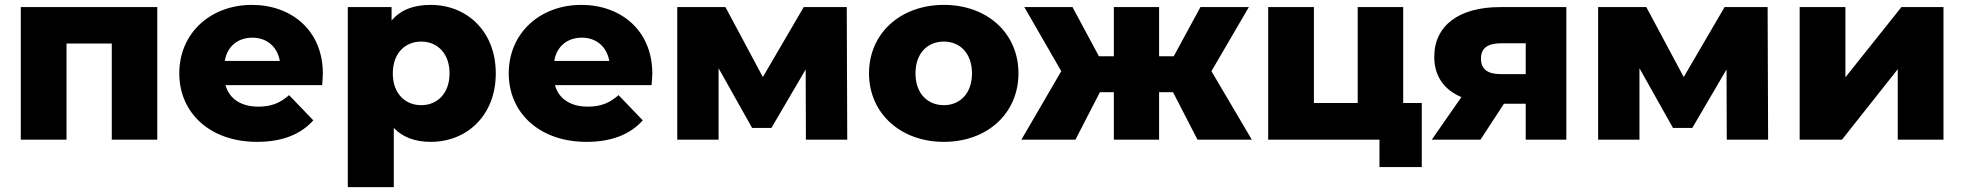

<svg xmlns="http://www.w3.org/2000/svg" viewBox="-20 -571 8031 785"><path d="M252 -393H437V0H623V-542H65V0H252Z M899 -322C909 -381 952 -417 1012 -417C1071 -417 1114 -380 1124 -322ZM1031 9C1133 9 1209 -21 1261 -79L1162 -182C1125 -150 1090 -135 1036 -135C966 -135 917 -167 902 -223H1297C1298 -238 1300 -256 1300 -270C1300 -448 1170 -551 1010 -551C840 -551 713 -435 713 -271C713 -110 838 9 1031 9Z M1702 -141C1637 -141 1586 -188 1586 -271C1586 -354 1637 -401 1702 -401C1767 -401 1818 -354 1818 -271C1818 -188 1767 -141 1702 -141ZM1590 -48C1626 -10 1677 9 1741 9C1889 9 2007 -99 2007 -271C2007 -443 1889 -551 1741 -551C1670 -551 1617 -530 1581 -487V-542H1402V194H1590Z M2246 -322C2256 -381 2299 -417 2359 -417C2418 -417 2461 -380 2471 -322ZM2378 9C2480 9 2556 -21 2608 -79L2509 -182C2472 -150 2437 -135 2383 -135C2313 -135 2264 -167 2249 -223H2644C2645 -238 2647 -256 2647 -270C2647 -448 2517 -551 2357 -551C2187 -551 2060 -435 2060 -271C2060 -110 2185 9 2378 9Z M2918 -292 3055 -48H3134L3274 -287L3275 0H3444L3442 -542H3266L3099 -256L2946 -542H2749V0H2918Z M3839 9C4017 9 4144 -108 4144 -271C4144 -435 4017 -551 3839 -551C3662 -551 3533 -435 3533 -271C3533 -108 3662 9 3839 9ZM3839 -141C3773 -141 3723 -188 3723 -271C3723 -354 3773 -401 3839 -401C3904 -401 3954 -354 3954 -271C3954 -188 3904 -141 3839 -141Z M4365 -542H4168L4319 -280L4156 0H4377L4477 -194H4534V0H4719V-194H4776L4876 0H5098L4933 -280L5086 -542H4888L4779 -341H4719V-542H4534V-341H4473Z M5793 -150H5717V-542H5531V-150H5352V-542H5165V0H5620V112H5793Z M6116 -268C6063 -268 6035 -287 6035 -332C6035 -375 6064 -394 6117 -394H6218V-268ZM6129 -147H6218V0H6384V-542H6113C5947 -542 5844 -468 5844 -338C5844 -260 5884 -204 5955 -174L5834 0H6033Z M6683 -292 6820 -48H6899L7039 -287L7040 0H7209L7207 -542H7031L6864 -256L6711 -542H6514V0H6683Z M7511 0 7739 -288V0H7926V-542H7754L7525 -255V-542H7338V0Z"/></svg>

Font: Montserrat-Alt1 ExtBd
Style: Regular
Weight: 800
Designer: Differentunic
Foundry: Differentunic
Version: Version 7.222